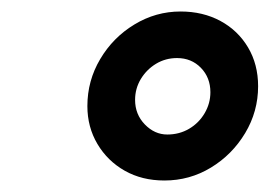

<svg xmlns="http://www.w3.org/2000/svg" viewBox="-20 -730 469 334"><path d="M266 -416Q227 -416 197 -433Q167 -450 149.5 -479.5Q132 -509 132 -545.5Q132 -589.6 154.3 -627.2Q176.6 -664.9 213.8 -687.4Q251 -710 294.1 -710Q333 -710 363.5 -693.5Q394 -677 411.5 -647.5Q429 -618 429 -580Q429 -536.1 406.5 -498.5Q384 -461 347 -438.5Q310 -416 266 -416ZM271 -496Q292 -496 309 -506Q326 -516 336 -533.1Q346 -550.1 346 -569.6Q346 -595 329.5 -612Q313 -629 288 -629Q268 -629 251.5 -619.1Q235 -609.1 225 -592.6Q215 -576 215 -556.2Q215 -531 232 -513.5Q249 -496 271 -496Z"/></svg>

Font: Red Hat Text
Style: Italic
Weight: 300
Italic angle: -12°
Designer: Pentagram, MCKL
Foundry: Pentagram, MCKL
Version: Version 1.023